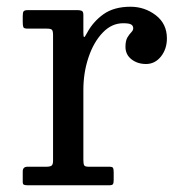

<svg xmlns="http://www.w3.org/2000/svg" viewBox="-20 -550 540 570"><path d="M137.5 -446V-72.5C137.5 -65.2 136 -60.4 133 -58.2C130 -56.1 124.7 -55 117 -55H61.5C52.2 -55 47.5 -50.3 47.5 -41V-9.5C47.5 -5.2 48.8 -2.5 51.2 -1.5C53.8 -0.5 57.2 0 61.5 0H304.5C310.2 0 313.8 -1.1 315.2 -3.2C316.8 -5.4 317.5 -9.5 317.5 -15.5V-38C317.5 -44.3 316.9 -48.8 315.8 -51.2C314.6 -53.8 310.8 -55 304.5 -55H243.5C235.8 -55 231.2 -56.5 229.8 -59.5C228.2 -62.5 227.5 -67.8 227.5 -75.5V-283C227.5 -317.3 232.6 -349.6 242.8 -379.8C252.9 -409.9 266.9 -434.3 284.8 -453C302.6 -471.7 322.8 -481 345.5 -481C357.5 -481 365.5 -479.8 369.5 -477.2C373.5 -474.8 375.5 -471 375.5 -466C375.5 -462 373.6 -458.1 369.8 -454.2C365.9 -450.4 362.1 -445.2 358.2 -438.8C354.4 -432.2 352.5 -423 352.5 -411C352.5 -395.7 358.4 -383.3 370.2 -374C382.1 -364.7 396.5 -360 413.5 -360C431.2 -360 445.9 -367.4 457.8 -382.2C469.6 -397.1 475.5 -415 475.5 -436C475.5 -465 464.5 -487.9 442.5 -504.8C420.5 -521.6 395.5 -530 367.5 -530C334.8 -530 308.1 -522.6 287.2 -507.8C266.4 -492.9 250 -474.2 238 -451.5C233.7 -443.2 230.8 -439.3 229.5 -440C228.2 -440.7 227.5 -445.2 227.5 -453.5V-506C227.5 -512.3 225.9 -516.2 222.8 -517.8C219.6 -519.2 215.2 -520 209.5 -520H63.5C56.5 -520 52.1 -518.8 50.2 -516.5C48.4 -514.2 47.5 -509.5 47.5 -502.5V-484C47.5 -476.7 48.2 -471.7 49.5 -469C50.8 -466.3 55.2 -465 62.5 -465H119.5C127.2 -465 132.1 -463.8 134.2 -461.5C136.4 -459.2 137.5 -454 137.5 -446Z"/></svg>

Font: Besley*
Style: Regular
Weight: 400
Designer: Owen Earl
Foundry: indestructible type*
Version: Version 3.000; ttfautohint (v1.8.3)